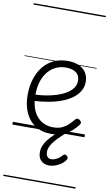

<svg xmlns="http://www.w3.org/2000/svg" viewBox="-129 -944 783 1379"><g transform="rotate(10 263.0 -255.0)"><path d="M287 18Q215 18 167 -14.5Q119 -47 95 -102.5Q71 -158 71 -228Q71 -293 88 -346.5Q105 -400 136.5 -438.5Q168 -477 212.5 -498Q257 -519 312 -519Q365 -519 399 -502Q433 -485 449.5 -457Q466 -429 466 -394Q466 -356 448 -325.5Q430 -295 398 -271.5Q366 -248 322.5 -231.5Q279 -215 227 -206Q175 -197 120 -194L119 -240Q161 -241 203 -248Q245 -255 282 -267Q319 -279 348 -297Q377 -315 393.5 -338.5Q410 -362 410 -391Q410 -430 383 -450Q356 -470 307 -470Q272 -470 239.5 -456Q207 -442 181.5 -413Q156 -384 141 -341Q126 -298 126 -238Q126 -167 148.5 -121Q171 -75 208 -53Q245 -31 290 -31Q330 -31 357 -44Q384 -57 403.5 -76Q423 -95 439 -115Q447 -123 455 -122.5Q463 -122 471 -116Q479 -110 482 -102Q485 -94 479 -86Q461 -60 433.5 -36Q406 -12 369.5 3Q333 18 287 18ZM311 244Q275 244 252 223Q229 202 229 160Q229 136 238.5 113Q248 90 265.5 67.5Q283 45 307.5 22.5Q332 0 362 -23H405V-17Q381 2 358.5 23Q336 44 318 65Q300 86 289.5 107Q279 128 279 149Q279 173 289.5 185Q300 197 318 197Q335 197 356 186.5Q377 176 396 154Q402 147 409 146.5Q416 146 422 152Q431 158 432.5 166.5Q434 175 428 182Q416 201 395.5 215Q375 229 353 236.5Q331 244 311 244ZM0 365H526V375H0ZM0 -20H526V0H0ZM0 -505H526V-500H0ZM0 -885H526V-875H0Z"/></g></svg>

Font: Playwrite GB J Guides
Style: Regular
Weight: 400
Designer: Veronika Burian, José Scaglione
Foundry: TypeTogether
Version: Version 1.003